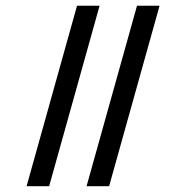

<svg xmlns="http://www.w3.org/2000/svg" viewBox="-20 -643 584 663"><path d="M246 -623.3H323.9L149.7 0H71.8ZM453.1 -623.3H531L356.8 0H278.9Z"/></svg>

Font: Playfair Micro SmCond SmLight
Style: Italic
Weight: 360
Width: 4
Italic angle: -15.6°
Designer: Claus Eggers Sørensen
Foundry: Claus Eggers Sørensen
Version: Version 2.203;Glyphs 3.3 (3326)